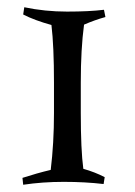

<svg xmlns="http://www.w3.org/2000/svg" viewBox="-20 -502 373 530"><path d="M266 6Q215 0 156 0Q97 0 44 8L42 -11Q82 -24 120 -33Q129 -107 129 -190V-274Q129 -375 122 -433Q75 -446 44 -462L47 -482Q104 -470 165 -470Q226 -470 267 -475L271 -455Q242 -447 212 -434Q203 -367 203 -274V-190Q203 -88 210 -36Q242 -27 269 -13Z"/></svg>

Font: Almendra
Style: Regular
Weight: 400
Designer: Ana Sanfelippo
Foundry: Ana Sanfelippo
Version: Version 1.004